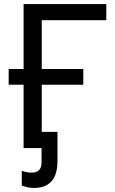

<svg xmlns="http://www.w3.org/2000/svg" viewBox="-20 -734 570 952"><path d="M148 198Q129 198 113.5 194Q98 190 88 186V113Q96 116 109 119Q122 122 138 122Q153 122 164 116.5Q175 111 180.5 99.5Q186 88 186 70V0H176V-80H265V65Q265 108 252.5 137.5Q240 167 214 182.5Q188 198 148 198ZM507 -714V-634H187V-392H393V-314H187V0H97V-314H23V-392H97V-714Z"/></svg>

Font: Noto Sans Ambassadori
Style: Regular
Weight: 400
Designer: Monotype Design Team
Foundry: Monotype Imaging Inc.
Version: Version 2.013